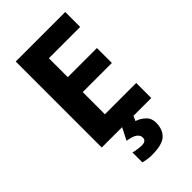

<svg xmlns="http://www.w3.org/2000/svg" viewBox="-284 -801 1127 1127"><g transform="rotate(-45 280.0 -237.0)"><path d="M501 0H90V-714H501V-590H241V-433H483V-309H241V-125H501ZM419 122Q419 178 386.5 209Q354 240 268 240Q246 240 228.5 237Q211 234 197 230V148Q211 152 231.5 155Q252 158 267 158Q281 158 291.5 151.5Q302 145 302 128Q302 110 284 96Q266 82 221 75L259 0H353L340 30Q370 40 394.5 62.5Q419 85 419 122Z"/></g></svg>

Font: Noto IKEA Arabic
Style: Bold
Weight: 700
Designer: Monotype Design Team
Foundry: Monotype Imaging Inc.
Version: Version 1.200